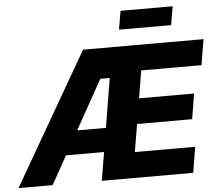

<svg xmlns="http://www.w3.org/2000/svg" viewBox="-85 -989 1205 1056"><g transform="rotate(-5 517.5 -461.0)"><path d="M-25.4 0 394.5 -727.5H1059.6L1036.1 -585.9H703.1L678.2 -434.1H981.9L959 -294.4H654.8L629.4 -141.6H962.4L939 0H434.6L527.3 -559.6H475.1L163.1 0ZM173.3 -156.7 194.8 -288.1H573.7L552.2 -156.7ZM906.2 -922.4 888.7 -819.8H601.1L618.7 -922.4Z"/></g></svg>

Font: Inter 17pt ExtraBold
Style: Italic
Weight: 800
Italic angle: -9.3988°
Version: Version 4.001;git-66647c0bb